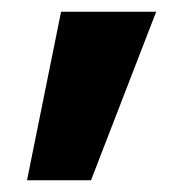

<svg xmlns="http://www.w3.org/2000/svg" viewBox="-20 -178 327 327"><path d="M246 -158 135 129H26L84 -158Z"/></svg>

Font: Fz Poppins
Style: Bold
Weight: 700
Designer: Ninad Kale (Devanagari), Jonny Pinhorn (Latin)
Foundry: Indian Type Foundry
Version: Vit hóa bi Vntype.Com & FontZin.Com